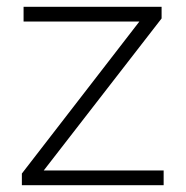

<svg xmlns="http://www.w3.org/2000/svg" viewBox="-20 -542 543 562"><path d="M453 -488C453 -488 108 -43 108 -43C108 -43 459 -43 459 -43C459 -43 459 0 459 0C459 0 44 0 44 0C44 0 44 -34 44 -34C44 -34 388 -479 388 -479C388 -479 49 -479 49 -479C49 -479 49 -522 49 -522C49 -522 453 -522 453 -522C453 -522 453 -488 453 -488Z"/></svg>

Font: TamingNoise
Style: Regular
Weight: 500
Designer: Julieta Ulanovsky
Foundry: Julieta Ulanovsky
Version: ""